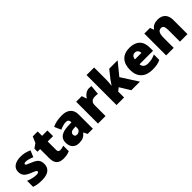

<svg xmlns="http://www.w3.org/2000/svg" viewBox="287 -2094 3439 3439"><g transform="rotate(-45 2006.5 -375.0)"><path d="M493.2 -169.9Q493.2 -81.1 432.6 -35.6Q372.1 9.8 258.8 9.8Q197.3 9.8 151.9 3.2Q106.4 -3.4 59.1 -21V-173.8Q103.5 -154.3 156.5 -141.6Q209.5 -128.9 251 -128.9Q313 -128.9 313 -157.2Q313 -171.9 295.7 -183.3Q278.3 -194.8 194.8 -228Q118.7 -259.3 88.4 -299.1Q58.1 -338.9 58.1 -399.9Q58.1 -477.1 117.7 -520Q177.2 -563 286.1 -563Q340.8 -563 388.9 -551Q437 -539.1 488.8 -516.1L437 -393.1Q398.9 -410.2 356.4 -422.1Q314 -434.1 287.1 -434.1Q240.2 -434.1 240.2 -411.1Q240.2 -397 256.6 -387Q272.9 -377 351.1 -346.2Q409.2 -322.3 437.7 -299.3Q466.3 -276.4 479.7 -245.4Q493.2 -214.4 493.2 -169.9Z M870.1 -141.1Q908.7 -141.1 962.4 -160.2V-21Q923.8 -4.4 888.9 2.7Q854 9.8 807.1 9.8Q710.9 9.8 668.5 -37.4Q626 -84.5 626 -182.1V-410.2H559.1V-487.8L644 -547.9L693.4 -664.1H818.4V-553.2H954.1V-410.2H818.4V-194.8Q818.4 -141.1 870.1 -141.1Z M1419.9 0 1383.3 -73.2H1379.4Q1340.8 -25.4 1300.8 -7.8Q1260.7 9.8 1197.3 9.8Q1119.1 9.8 1074.2 -37.1Q1029.3 -84 1029.3 -168.9Q1029.3 -257.3 1090.8 -300.5Q1152.3 -343.8 1269 -349.1L1361.3 -352.1V-359.9Q1361.3 -428.2 1293.9 -428.2Q1233.4 -428.2 1140.1 -387.2L1085 -513.2Q1181.6 -563 1329.1 -563Q1435.5 -563 1493.9 -510.3Q1552.2 -457.5 1552.2 -362.8V0ZM1278.3 -125Q1313 -125 1337.6 -147Q1362.3 -168.9 1362.3 -204.1V-247.1L1318.4 -245.1Q1224.1 -241.7 1224.1 -175.8Q1224.1 -125 1278.3 -125Z M2016.1 -563Q2041 -563 2063.5 -559.1L2074.2 -557.1L2057.1 -377Q2033.7 -382.8 1992.2 -382.8Q1929.7 -382.8 1901.4 -354.2Q1873 -325.7 1873 -272V0H1682.1V-553.2H1824.2L1854 -464.8H1863.3Q1887.2 -508.8 1929.9 -535.9Q1972.7 -563 2016.1 -563Z M2336.4 -311Q2371.1 -366.2 2395.5 -397L2519.5 -553.2H2732.4L2540.5 -317.9L2744.6 0H2526.4L2405.3 -198.2L2343.3 -150.9V0H2151.4V-759.8H2343.3V-460.9Q2343.3 -384.3 2332.5 -311Z M3057.6 9.8Q2919.4 9.8 2843 -63.7Q2766.6 -137.2 2766.6 -272.9Q2766.6 -413.1 2837.4 -488Q2908.2 -563 3039.6 -563Q3164.6 -563 3232.7 -497.8Q3300.8 -432.6 3300.8 -310.1V-225.1H2959.5Q2961.4 -178.7 2993.4 -152.3Q3025.4 -126 3080.6 -126Q3130.9 -126 3173.1 -135.5Q3215.3 -145 3264.6 -168V-30.8Q3219.7 -7.8 3171.9 1Q3124 9.8 3057.6 9.8ZM3046.4 -433.1Q3012.7 -433.1 2990 -411.9Q2967.3 -390.6 2963.4 -345.2H3127.4Q3126.5 -385.3 3104.7 -409.2Q3083 -433.1 3046.4 -433.1Z M3757.8 0V-301.8Q3757.8 -356.9 3741.9 -385Q3726.1 -413.1 3690.9 -413.1Q3642.6 -413.1 3621.1 -374.5Q3599.6 -335.9 3599.6 -242.2V0H3408.7V-553.2H3552.7L3576.7 -484.9H3587.9Q3612.3 -523.9 3655.5 -543.5Q3698.7 -563 3754.9 -563Q3846.7 -563 3897.7 -509.8Q3948.7 -456.5 3948.7 -359.9V0Z"/></g></svg>

Font: OpenSansExtrabold
Style: Regular
Weight: 800
Foundry: Ascender Corporation
Version: Version 1.10